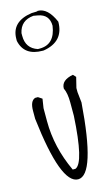

<svg xmlns="http://www.w3.org/2000/svg" viewBox="-131 -896 544 951"><g transform="rotate(-15 141.5 -421.0)"><path d="M253.9 -499 267.1 -484.9 253.9 -431.2V-410.2L259.8 -356Q232.9 7.8 146 7.8Q57.1 7.8 17.1 -336.9V-377Q17.1 -428.2 43.9 -437H58.1L78.1 -423.8L70.8 -377V-310.1Q70.8 -175.8 131.8 -45.9H146Q192.9 -64.9 206.1 -301.8V-370.1Q206.1 -418 192.9 -444.8Q192.9 -487.8 253.9 -499ZM167.5 -850.1Q218.8 -850.1 252.4 -772Q252.4 -669.9 145.5 -652.8H140.6Q46.4 -652.8 29.3 -732.9V-742.2Q29.3 -832 135.7 -847.2Q167.5 -847.2 167.5 -850.1ZM61.5 -764.2V-750Q61.5 -686 119.6 -667H129.4Q206.5 -667 219.7 -759.8Q219.7 -817.9 162.6 -828.1L140.6 -832Q74.7 -826.2 61.5 -764.2Z"/></g></svg>

Font: Loved by the King
Style: Regular
Weight: 400
Designer: Kimberly Geswein
Foundry: Kimberly Geswein
Version: Version 1.002 2006